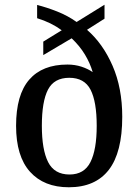

<svg xmlns="http://www.w3.org/2000/svg" viewBox="-20 -782 586 812"><path d="M271 10Q166 10 107 -55.5Q48 -121 48 -250Q48 -381 103.5 -445Q159 -509 265 -509Q297 -509 324.5 -500Q352 -491 372 -477Q361 -515 339 -551.5Q317 -588 283 -620L163 -549V-606L241 -654Q196 -687 137 -705V-761Q177 -751 221.5 -733.5Q266 -716 304 -689L422 -762V-703L348 -656Q415 -598 456 -504Q497 -410 497 -288Q497 -137 440 -63.5Q383 10 271 10ZM274 -44Q336 -44 362.5 -96.5Q389 -149 389 -250Q389 -352 363 -402.5Q337 -453 273 -453Q209 -453 183 -403Q157 -353 157 -250Q157 -149 183.5 -96.5Q210 -44 274 -44Z"/></svg>

Font: Noto Serif Tamil SemiCondensed Medium
Style: Italic
Weight: 500
Width: 4
Italic angle: -12°
Designer: Indian Type Foundry, Tom Grace, and the Monotype Design Team
Foundry: Monotype Imaging Inc.
Version: Version 2.003; ttfautohint (v1.8.4.7-5d5b)